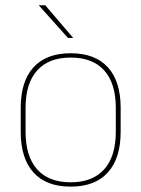

<svg xmlns="http://www.w3.org/2000/svg" viewBox="-20 -700 539 732"><path d="M249.5 11.5Q156 11.5 107.5 -42.5Q59 -96.5 59 -197.5V-289Q59 -390 107.8 -443.5Q156.5 -497 249.5 -497Q342.5 -497 391.2 -443.5Q440 -390 440 -289V-197.5Q440 -96.5 391.2 -42.5Q342.5 11.5 249.5 11.5ZM249.5 -5Q333 -5 377.2 -54.5Q421.5 -104 421.5 -197.5V-289Q421.5 -382 377.5 -431.2Q333.5 -480.5 249.5 -480.5Q165.5 -480.5 121.5 -431.2Q77.5 -382 77.5 -289V-197.5Q77.5 -104 121.5 -54.5Q165.5 -5 249.5 -5ZM152.5 -680 258.5 -556V-555.5H239L128.5 -679V-680Z"/></svg>

Font: Anek Telugu Thin
Style: Regular
Weight: 250
Version: Version 1.003